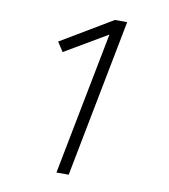

<svg xmlns="http://www.w3.org/2000/svg" viewBox="-77 -736 704 802"><g transform="rotate(10 275.0 -335.0)"><path d="M216 0 334 -606 154 -500 128 -540 346 -670H398L268 0Z"/></g></svg>

Font: Lode Dark
Style: Italic
Weight: 400
Italic angle: -11°
Monospace: yes
Designer: Belleve Invis
Foundry: Belleve Invis
Version: Version 29.2.0; ttfautohint (v1.8.3)